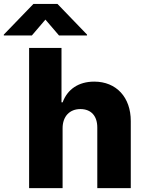

<svg xmlns="http://www.w3.org/2000/svg" viewBox="-96 -976 752 996"><path d="M69.2 -791.9 139.6 -874.3 210.2 -791.9H355.5V-796.5L202.1 -955.6H77.4L-76.3 -796.5V-791.9ZM228.7 -311.1C229 -373.2 266 -410.2 321 -410.2C376.8 -410.2 409.1 -374.3 408.7 -313.6V0H582.4V-347.7C582.7 -471.2 507.5 -552.6 392.8 -552.6C311.1 -552.6 253.6 -512.4 229 -445.3H223V-727.3H55V0H228.7Z"/></svg>

Font: TID UI Extra Bold
Style: Regular
Weight: 800
Designer: The TID Project Authors
Foundry: Bakken & Bæck
Version: Version 1.001;hotconv 1.0.109;makeotfexe 2.5.65596